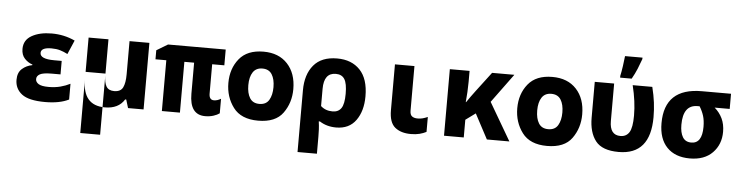

<svg xmlns="http://www.w3.org/2000/svg" viewBox="-55 -1068 6110 1589"><g transform="rotate(5 3000.0 -273.5)"><path d="M332 10Q453 10 529 -28V-159Q492 -140 448 -128.5Q404 -117 351 -117Q291 -117 266.5 -133Q242 -149 242 -173Q242 -199 269 -214Q296 -229 368 -229H440V-341H378Q260 -341 260 -392Q260 -437 347 -437Q388 -437 418.5 -428Q449 -419 482 -402L532 -518Q442 -560 339 -560Q239 -560 173.5 -523Q108 -486 108 -412Q108 -362 136 -332Q164 -302 201 -290V-285Q152 -276 116.5 -244.5Q81 -213 81 -153Q81 -79 138.5 -34.5Q196 10 332 10Z M645 240V-268H810V240ZM829 11Q942 11 991 -69H1000L1021 0H1150V-553H985V-277Q985 -206 966.5 -168Q948 -130 894 -130Q848 -130 829 -161Q810 -192 810 -253V-553H645V-203Q645 11 829 11Z M1662 11Q1700 11 1731 1Q1762 -9 1781 -23V-144Q1752 -126 1723 -126Q1683 -126 1683 -179V-422H1784V-553H1305L1212 -497V-422H1302V0H1452V-422H1533V-164Q1533 11 1662 11Z M2102 10Q2246 10 2308 -76Q2370 -162 2370 -275Q2370 -406 2297.5 -484.5Q2225 -563 2098 -563Q1963 -563 1896.5 -481Q1830 -399 1830 -280Q1830 -164 1895 -77Q1960 10 2102 10ZM2100 -129Q2046 -129 2021 -169Q1996 -209 1996 -276Q1996 -344 2022 -383.5Q2048 -423 2101 -423Q2155 -423 2180 -383Q2205 -343 2205 -277Q2205 -212 2180.5 -170.5Q2156 -129 2100 -129Z M2450 240H2611V100Q2611 68 2609.5 37Q2608 6 2603 -28H2613Q2672 10 2750 10Q2858 10 2914 -68Q2970 -146 2970 -268Q2970 -413 2900 -486.5Q2830 -560 2710 -560Q2580 -560 2515 -482Q2450 -404 2450 -273ZM2709 -120Q2650 -120 2611 -156V-299Q2611 -432 2710 -432Q2760 -432 2782.5 -396Q2805 -360 2805 -275Q2805 -189 2781 -154.5Q2757 -120 2709 -120Z M3371 10Q3412 10 3443 2Q3474 -6 3499 -19V-143Q3476 -133 3457 -128Q3438 -123 3415 -123Q3387 -123 3369.5 -135.5Q3352 -148 3352 -183V-553H3190V-172Q3190 -70 3239 -30Q3288 10 3371 10Z M3646 0H3810V-147L3892 -207L4002 0H4189L4006 -313L4182 -553H3997L3875 -392Q3854 -364 3837 -340.5Q3820 -317 3804 -293H3801Q3805 -330 3807.5 -377.5Q3810 -425 3810 -463V-553H3646Z M4502 10Q4646 10 4708 -76Q4770 -162 4770 -275Q4770 -406 4697.5 -484.5Q4625 -563 4498 -563Q4363 -563 4296.5 -481Q4230 -399 4230 -280Q4230 -164 4295 -77Q4360 10 4502 10ZM4500 -129Q4446 -129 4421 -169Q4396 -209 4396 -276Q4396 -344 4422 -383.5Q4448 -423 4501 -423Q4555 -423 4580 -383Q4605 -343 4605 -277Q4605 -212 4580.5 -170.5Q4556 -129 4500 -129Z M5097 8Q5360 8 5360 -304Q5360 -365 5352.5 -425Q5345 -485 5328 -553H5165Q5198 -420 5198 -303Q5198 -203 5173.5 -164Q5149 -125 5100 -125Q5011 -125 5011 -242V-553H4850V-255Q4850 -133 4905 -62.5Q4960 8 5097 8ZM5056 -606H5152Q5177 -650 5194.5 -692.5Q5212 -735 5226 -775V-787H5081Q5078 -755 5070.5 -703Q5063 -651 5056 -621Z M5688 10Q5809 10 5876.5 -59Q5944 -128 5944 -233Q5944 -296 5921 -344Q5898 -392 5857 -427H5982V-553H5740Q5430 -553 5430 -261Q5430 -131 5498 -60.5Q5566 10 5688 10ZM5689 -122Q5640 -122 5617.5 -159.5Q5595 -197 5595 -262Q5595 -427 5715 -427H5732Q5755 -390 5767 -351.5Q5779 -313 5779 -260Q5779 -122 5689 -122Z"/></g></svg>

Font: Noto Sans Mono Extra
Style: Regular
Weight: 800
Designer: Monotype Design Team
Foundry: Monotype Imaging Inc.
Version: Version 1.900